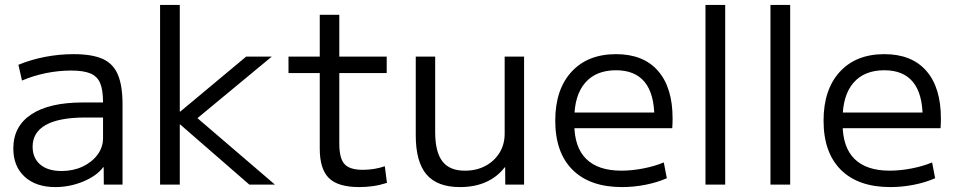

<svg xmlns="http://www.w3.org/2000/svg" viewBox="-20 -750 3883 780"><path d="M204.7 10Q125.8 10 79.9 -32.3Q34.1 -74.5 34.1 -146.7Q34.1 -237.1 107.3 -285.4Q180.5 -333.7 316.2 -333.7H398.6Q398.6 -384.2 387 -412.1Q375.3 -440 347.1 -451.7Q318.9 -463.4 269.3 -463.4Q218.6 -463.4 167.3 -453.1Q116 -442.7 69.3 -422.8L54.8 -486.8Q104.6 -507.5 162.4 -518.8Q220.2 -530 279.2 -530Q353.6 -530 396.8 -510.8Q440 -491.5 458.9 -446.7Q477.8 -401.9 477.8 -326.8V0H401.7L401.2 -70.8H399.4Q373 -35.5 318.3 -12.7Q263.6 10 204.7 10ZM230.2 -55.3Q277 -55.3 315.3 -73.1Q353.6 -91 376.1 -121.4Q398.6 -151.8 398.6 -189V-272.6H326.3Q220.1 -272.6 166.3 -242.5Q112.5 -212.4 112.5 -153.9Q112.5 -108.2 143.3 -81.7Q174.1 -55.3 230.2 -55.3Z M630.3 0V-730H710.4V-296.7H712.4L980 -520H1084L782.1 -270L1097 0H993L712.4 -244H710.4V0Z M1439.3 10Q1353.6 10 1316.3 -26.5Q1279 -63 1279 -146.7V-453.3H1152V-520H1279V-690H1358.4V-520H1551V-453.3H1358.4V-166.7Q1358.4 -107 1379.4 -83.6Q1400.4 -60.1 1454 -60.1Q1477.7 -60.1 1500.5 -63.9Q1523.3 -67.7 1543.3 -74.7L1552 -7Q1522.3 2.3 1494.8 6.2Q1467.3 10 1439.3 10Z M1848.6 10Q1756.2 10 1712.6 -41.3Q1669 -92.7 1669 -200V-520H1747.9V-213.6Q1747.9 -133.2 1777 -94.9Q1806 -56.6 1868.5 -56.6Q1916 -56.6 1952.4 -76.2Q1988.7 -95.8 2009.5 -129.7Q2030.2 -163.5 2030.2 -207.2V-520H2109.1V0H2032.7L2032.2 -70.3H2030.2Q2000.9 -31.5 1954.8 -10.7Q1908.8 10 1848.6 10Z M2507 10Q2376.7 10 2306.2 -60Q2235.7 -130 2235.7 -260Q2235.7 -386 2301.5 -458Q2367.3 -530 2482.7 -530Q2593.7 -530 2653 -462.3Q2712.4 -394.7 2712.4 -268.7Q2712.4 -258.7 2712 -247.6Q2711.7 -236.6 2711 -229.3H2279V-292.7H2653L2638.3 -272Q2638.3 -368.6 2599.1 -416.6Q2560 -464.6 2482.7 -464.6Q2401 -464.6 2357 -413.5Q2313.1 -362.3 2313.1 -266.7V-246.7Q2313.1 -152 2361.4 -104.4Q2409.7 -56.7 2504.3 -56.7Q2547.3 -56.7 2593.5 -65.7Q2639.7 -74.7 2676.7 -90.1L2689 -26Q2650.7 -9 2603 0.5Q2555.3 10 2507 10Z M2846 0V-730H2926.1V0Z M3110 0V-730H3190.1V0Z M3597 10Q3466.7 10 3396.2 -60Q3325.7 -130 3325.7 -260Q3325.7 -386 3391.5 -458Q3457.3 -530 3572.7 -530Q3683.7 -530 3743 -462.3Q3802.4 -394.7 3802.4 -268.7Q3802.4 -258.7 3802 -247.6Q3801.7 -236.6 3801 -229.3H3369V-292.7H3743L3728.3 -272Q3728.3 -368.6 3689.1 -416.6Q3650 -464.6 3572.7 -464.6Q3491 -464.6 3447 -413.5Q3403.1 -362.3 3403.1 -266.7V-246.7Q3403.1 -152 3451.4 -104.4Q3499.7 -56.7 3594.3 -56.7Q3637.3 -56.7 3683.5 -65.7Q3729.7 -74.7 3766.7 -90.1L3779 -26Q3740.7 -9 3693 0.5Q3645.3 10 3597 10Z"/></svg>

Font: M PLUS 1 Thin
Style: Regular
Weight: 100
Designer: Coji Morishita
Foundry: UNDERFOREST DESIGN
Version: Version 1.001